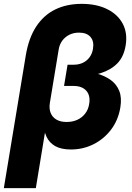

<svg xmlns="http://www.w3.org/2000/svg" viewBox="-43 -757 675 981"><path d="M-23.4 204.1 88.9 -474.6Q103.5 -562.5 141.8 -621.1Q180.2 -679.7 239 -708.5Q297.9 -737.3 374.5 -737.3Q450.2 -737.3 504.4 -710.4Q558.6 -683.6 584 -636Q609.4 -588.4 599.1 -525.4Q589.8 -467.8 557.4 -434.1Q524.9 -400.4 472.2 -383.5Q419.4 -366.7 348.6 -359.4L355.5 -398.9Q406.2 -394 449.2 -382.1Q492.2 -370.1 522.5 -348.4Q552.7 -326.7 566.4 -292.2Q580.1 -257.8 571.8 -207.5Q561 -143.1 524.7 -95Q488.3 -46.9 434.8 -20Q381.3 6.8 319.3 6.8Q269.5 6.8 239 -10.5Q208.5 -27.8 194.1 -59.6Q179.7 -91.3 178.2 -134.3L195.8 -134.8L140.1 204.1ZM297.4 -133.8Q328.1 -133.8 352.3 -145Q376.5 -156.2 392.3 -176.8Q408.2 -197.3 412.6 -225.6Q419.9 -268.1 398.2 -293Q376.5 -317.9 332 -317.9H284.2L302.2 -426.3H333Q359.4 -426.3 380.1 -436Q400.9 -445.8 414.6 -464.4Q428.2 -482.9 432.1 -507.8Q438.5 -545.9 419.4 -568.1Q400.4 -590.3 360.8 -590.3Q333.5 -590.3 311.8 -579.6Q290 -568.8 275.6 -549.8Q261.2 -530.8 256.8 -503.9L211.9 -231.9Q207 -202.6 215.6 -180.7Q224.1 -158.7 244.9 -146.2Q265.6 -133.8 297.4 -133.8Z"/></svg>

Font: Inter 17pt ExtraBold
Style: Italic
Weight: 800
Italic angle: -9.3988°
Version: Version 4.001;git-66647c0bb